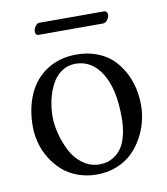

<svg xmlns="http://www.w3.org/2000/svg" viewBox="-71 -643 622 716"><g transform="rotate(-10 240.0 -285.5)"><path d="M359.9 -538.6H115.2Q103 -538.6 103 -553.2Q103 -562.5 109.9 -572.5Q116.7 -582.5 125 -582.5H369.6Q376.5 -582.5 379.9 -578.1Q383.3 -573.7 383.3 -567.9Q383.3 -558.6 376 -548.6Q368.7 -538.6 359.9 -538.6ZM34.2 -205.1Q34.2 -273.9 57.9 -327.1Q81.5 -380.4 128.9 -411.1Q176.3 -441.9 240.7 -441.9Q283.7 -441.9 318.8 -428.2Q354 -414.6 377.2 -391.8Q400.4 -369.1 416.3 -339.1Q432.1 -309.1 439 -277.8Q445.8 -246.6 445.8 -214.4Q445.8 -183.6 438 -152.3Q430.2 -121.1 413.6 -91.3Q397 -61.5 373.3 -38.6Q349.6 -15.6 314.9 -1.7Q280.3 12.2 239.3 12.2Q200.2 12.2 166.5 -0.5Q132.8 -13.2 108.9 -34.7Q85 -56.2 67.9 -84.2Q50.8 -112.3 42.5 -143.1Q34.2 -173.8 34.2 -205.1ZM230.5 -408.7Q201.7 -408.7 178.7 -392.8Q155.8 -377 141.8 -350.8Q127.9 -324.7 120.6 -293.2Q113.3 -261.7 113.3 -228Q113.3 -197.8 122.1 -163.6Q130.9 -129.4 147.2 -97.4Q163.6 -65.4 192.1 -44.4Q220.7 -23.4 255.9 -23.4Q271 -23.4 284.9 -27.1Q298.8 -30.8 314.2 -41.5Q329.6 -52.2 340.8 -69.1Q352.1 -85.9 359.4 -115.2Q366.7 -144.5 366.7 -182.1Q366.7 -290 329.8 -349.4Q293 -408.7 230.5 -408.7Z"/></g></svg>

Font: Libertinage
Style: l
Weight: 400
Designer: OSP
Foundry: OSP
Version: Version 1.0; 2008; OFL relea